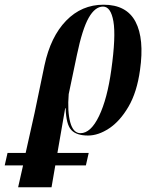

<svg xmlns="http://www.w3.org/2000/svg" viewBox="-118 -566 662 816"><path d="M-98 137 -86 84H-9L29 -86L71 -288Q97 -410 163 -478Q229 -546 322 -546Q420 -546 458 -473.5Q496 -401 477 -268Q464 -174 428 -112.5Q392 -51 346 -20.5Q300 10 256 10Q207 10 185 -13.5Q163 -37 161 -106H159L126 84H259L247 137H117L101 230H-41L-20 137ZM224 0Q268 0 303 -73Q338 -146 355 -269Q375 -412 364 -475Q353 -538 320 -538Q286 -538 259 -490.5Q232 -443 209 -333L174 -166Q168 -93 180.5 -46.5Q193 0 224 0Z"/></svg>

Font: Noto Serif Display ExtraCondensed
Style: Bold Italic
Weight: 700
Width: 2
Italic angle: -12°
Designer: Monotype Design Team
Foundry: Monotype Imaging Inc.
Version: Version 2.009